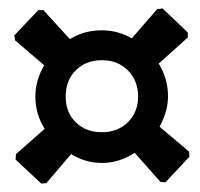

<svg xmlns="http://www.w3.org/2000/svg" viewBox="-20 -578 475 456"><path d="M366 -558 426 -501V-489L357 -427Q379 -391 379 -349Q379 -314 359 -277L429 -218L430 -206L373 -145L361 -146L300 -215Q263 -191 222 -191Q183 -191 149 -212L90 -143L78 -142L17 -199L18 -212L86 -272Q64 -307 64 -349Q64 -387 85 -423L16 -482L14 -494L71 -554H83L146 -485Q179 -506 222 -506Q260 -506 293 -487L353 -556ZM284 -410.5Q260 -435 222 -435Q184 -435 160 -411Q136 -387 136 -349Q136 -311 160 -287.5Q184 -264 222 -264Q260 -264 284 -288Q308 -312 308 -349Q308 -386 284 -410.5Z"/></svg>

Font: Alegreya Sans
Style: Bold
Weight: 700
Designer: Juan Pablo del Peral
Foundry: Huerta Tipografica
Version: Version 2.007